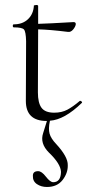

<svg xmlns="http://www.w3.org/2000/svg" viewBox="-20 -470 351 765"><path d="M298 -68Q299 -69 302 -67.5Q305 -66 306.5 -64Q308 -62 306 -60Q237 7 179 11Q172 43 177.5 62.5Q183 82 204 104Q251 155 250 188Q251 219 229.5 247Q208 275 167 275Q144 275 127 263.5Q110 252 111 230Q111 212 132 212Q146 212 163 234Q180 256 192 256Q222 256 223 215Q222 183 175 138Q138 101 152 60L167 12H166Q83 12 83 -68L84 -306Q83 -344 75.5 -352.5Q68 -361 35 -361Q31 -361 31 -367Q31 -373 35 -373Q70 -373 91.5 -393.5Q113 -414 115 -447Q114 -449 118 -449Q130 -452 132 -447V-375Q171 -376 273 -382Q282 -382 282 -374Q281 -364 271.5 -352.5Q262 -341 250 -343Q178 -352 132 -353L131 -102Q131 -60 145.5 -40.5Q160 -21 196 -21Q226 -21 248.5 -33Q271 -45 298 -68Z"/></svg>

Font: Cormorant Upright Light
Style: Regular
Weight: 300
Designer: Christian Thalmann (Catharsis Fonts)
Foundry: Catharsis Fonts
Version: Version 3.302;PS 003.302;hotconv 1.0.88;makeotf.lib2.5.64775